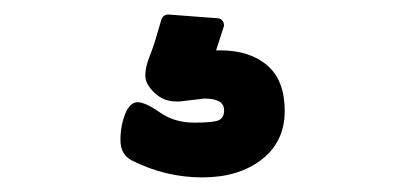

<svg xmlns="http://www.w3.org/2000/svg" viewBox="-20 -53 540 263"><path d="M260 82 226 86H221Q204 86 191.5 74Q179 62 179 50.5Q179 39 185 24Q191 9 196 -9L201 -26Q204 -34 212 -33L278 -28Q283 -28 285.5 -23.5Q288 -19 286 -15L276 16H282Q322 16 346 36.5Q370 57 370 99Q370 141 338.5 165.5Q307 190 257 190Q207 190 161 167Q145 159 145 139Q145 119 151.5 103Q158 87 168.5 87Q179 87 199 101Q219 115 246 115Q273 115 280 111.5Q287 108 287 98Q287 82 260 82Z"/></svg>

Font: LXGW ZhenKai
Style: Regular
Weight: 400
Designer: LXGW / Fontworks Inc.
Foundry: LXGW / Fontworks Inc.
Version: Version 0.800;June 8, 2025